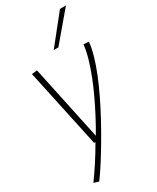

<svg xmlns="http://www.w3.org/2000/svg" viewBox="-250 -858 935 1145"><g transform="rotate(-30 217.0 -285.5)"><path d="M398 -537 434 -535Q430 -494 415.5 -443Q401 -392 378 -335Q355 -278 326 -218Q297 -158 264.5 -98Q232 -38 198.5 19Q165 76 132.5 127Q100 178 70 219L36 208Q66 167 100 115Q134 63 168 4H159L43 -537L80 -541L189 -28Q218 -77 245.5 -129.5Q273 -182 298 -235Q323 -288 343.5 -340.5Q364 -393 378.5 -443Q393 -493 398 -537ZM227 -596 382 -790H423L259 -596Z"/></g></svg>

Font: Georama ExtraCondensed Thin ExtraLight
Style: Italic
Weight: 250
Italic angle: -9°
Version: Version 1.001